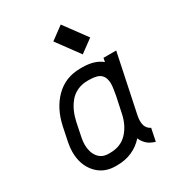

<svg xmlns="http://www.w3.org/2000/svg" viewBox="-185 -864 894 984"><g transform="rotate(-30 262.5 -372.0)"><path d="M425.3 -624.5 349.1 -568.4 251.5 -701.2 327.6 -757.3ZM147 -284.2 129.9 -200.7Q126 -179.7 126 -162.6Q126 -118.2 147.7 -89.6Q169.4 -61 208.5 -61H218.8Q281.7 -61 320.1 -102.1Q358.4 -143.1 371.1 -207L390.6 -298.8Q399.4 -344.7 399.4 -366.7Q399.4 -402.3 379.9 -420.7Q360.4 -439 312 -439H301.8Q268.6 -439 241.2 -426.3Q213.9 -413.6 195.6 -391.1Q177.2 -368.7 165.5 -342Q153.8 -315.4 147 -284.2ZM435.5 -157.2Q432.1 -140.6 432.1 -126Q432.1 -82.5 464.4 -67.4L449.2 6.8Q416 -2.9 398.7 -21.2Q381.3 -39.6 376 -56.2Q314 12.2 218.8 12.2H208.5Q138.7 12.2 95.7 -36.6Q52.7 -85.4 52.7 -161.6Q52.7 -187.5 58.6 -216.3L75.7 -298.8Q95.7 -395 154.5 -453.6Q213.4 -512.2 301.8 -512.2H312Q386.2 -512.2 427.7 -477.5L432.1 -500H507.3Z"/></g></svg>

Font: Anka/Coder Condensed
Style: Italic
Weight: 400
Width: 4
Italic angle: -12°
Monospace: yes
Version: Version 001.100